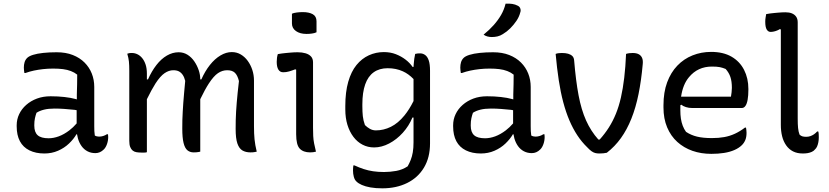

<svg xmlns="http://www.w3.org/2000/svg" viewBox="-20 -827 4520 1047"><path d="M494 -353V-139Q494 -124 494.5 -112.5Q495 -101 497 -88Q502 -85 508 -83.5Q514 -82 520 -82Q532 -82 543 -85.5Q554 -89 563 -95H569Q569 -91 569.5 -88Q570 -85 570 -80Q570 -60 563.5 -41.5Q557 -23 546.5 -12.5Q536 -2 524.5 3Q513 8 500 8Q476 8 457 -2Q438 -12 425 -30Q412 -48 405 -72Q402 -83 400 -95H397Q382 -69 356.5 -44.5Q331 -20 296.5 -5Q262 10 222 10Q175 10 140.5 -7Q106 -24 88.5 -57Q71 -90 71 -138V-144Q71 -176 84.5 -204.5Q98 -233 123 -255Q148 -277 181.5 -289.5Q215 -302 256 -302Q296 -302 331.5 -298Q367 -294 392 -287Q396 -286 399 -285Q399 -299 399 -312Q400 -342 400.5 -368Q401 -394 401 -420Q386 -432 366.5 -439.5Q347 -447 323.5 -450Q300 -453 270 -453Q241 -453 214.5 -450Q188 -447 164.5 -442Q141 -437 119 -429H113Q112 -435 111 -443Q110 -451 110 -458Q110 -474 114 -487.5Q118 -501 128 -511Q138 -521 160.5 -528Q183 -535 216 -538.5Q249 -542 289 -542Q339 -542 377 -527Q415 -512 441 -486Q467 -460 480.5 -426Q494 -392 494 -353ZM167 -142Q167 -106 185.5 -89.5Q204 -73 245 -73Q272 -73 300.5 -83.5Q329 -94 358 -116Q379 -132 398 -154V-226Q393 -227 387 -228Q359 -231 331.5 -233Q304 -235 277 -235Q244 -235 220 -229Q196 -223 179 -212Q174 -198 170.5 -182Q167 -166 167 -145Z M1380 0Q1375 1 1370 2Q1365 3 1359.5 3.5Q1354 4 1346 4Q1320 4 1302 -6.5Q1284 -17 1274.5 -44.5Q1265 -72 1265 -124Q1265 -149 1265.5 -172.5Q1266 -196 1267.5 -219.5Q1269 -243 1271 -268Q1273 -293 1276 -321.5Q1279 -350 1283 -385Q1275 -417 1260.5 -430.5Q1246 -444 1219 -444Q1192 -444 1168.5 -428Q1145 -412 1119 -372Q1098 -340 1072 -286V0Q1068 1 1062.5 2Q1057 3 1050.5 3.5Q1044 4 1036 4Q1016 4 1002 -7.5Q988 -19 981 -47.5Q974 -76 974 -126Q974 -151 974.5 -173.5Q975 -196 976.5 -218.5Q978 -241 979.5 -266Q981 -291 984 -320.5Q987 -350 990 -386Q985 -406 976.5 -418.5Q968 -431 956 -437.5Q944 -444 925 -444Q901 -444 877.5 -428Q854 -412 828 -372Q807 -339 781 -286V3Q778 4 774.5 4.5Q771 5 767.5 5Q764 5 760 5Q756 5 751 5Q737 5 724.5 3Q712 1 703.5 -6Q695 -13 690 -25.5Q685 -38 685 -59V-440Q685 -472 683 -491.5Q681 -511 674 -534Q677 -535 680.5 -536Q684 -537 687 -537.5Q690 -538 694 -538H700Q715 -538 729.5 -531Q744 -524 755.5 -510Q767 -496 774 -475Q781 -454 781 -425V-394H787Q807 -439 833 -472.5Q859 -506 890 -524Q921 -542 954 -542Q981 -542 1002.5 -528.5Q1024 -515 1039.5 -492.5Q1055 -470 1064 -443Q1072 -419 1072 -394H1078Q1098 -439 1124.5 -472.5Q1151 -506 1182 -524.5Q1213 -543 1244 -543Q1271 -543 1293 -530Q1315 -517 1331 -495Q1347 -473 1356 -445.5Q1365 -418 1365 -387V-139Q1365 -98 1368 -67.5Q1371 -37 1380 0Z M1595 -95V-160V-447L1590 -449Q1582 -446 1573.5 -443Q1565 -440 1556.5 -437.5Q1548 -435 1540 -434Q1532 -433 1524 -433Q1507 -433 1498 -447.5Q1489 -462 1489 -490Q1489 -501 1490.5 -512Q1492 -523 1495 -532Q1506 -534 1517.5 -535.5Q1529 -537 1540 -538Q1551 -539 1562 -540Q1573 -541 1583 -541.5Q1593 -542 1603 -542Q1627 -542 1646 -536.5Q1665 -531 1676 -519Q1687 -507 1687 -487V-130Q1687 -106 1688 -85.5Q1689 -65 1693 -44.5Q1697 -24 1703 0Q1695 2 1687.5 3Q1680 4 1671 4Q1634 4 1614.5 -16.5Q1595 -37 1595 -95ZM1572 -752Q1578 -755 1585 -756.5Q1592 -758 1599.5 -759Q1607 -760 1615.5 -760.5Q1624 -761 1631 -761Q1665 -761 1685.5 -749.5Q1706 -738 1706 -711V-651Q1700 -648 1693.5 -646.5Q1687 -645 1680.5 -644Q1674 -643 1666.5 -642.5Q1659 -642 1651 -642Q1616 -642 1594 -657.5Q1572 -673 1572 -699Z M2073 -543Q2109 -543 2138.5 -531.5Q2168 -520 2191.5 -502Q2215 -484 2230 -462H2235Q2236 -469 2236 -476Q2237 -492 2239 -506Q2241 -520 2244 -533Q2251 -535 2257.5 -535.5Q2264 -536 2271 -536Q2286 -536 2298.5 -527Q2311 -518 2318 -497.5Q2325 -477 2325 -441V-45Q2325 32 2292 87Q2259 142 2200 171Q2141 200 2065 200Q2028 200 2000 195Q1972 190 1953 181.5Q1934 173 1924 163Q1914 154 1909.5 137.5Q1905 121 1905 103Q1905 95 1905.5 88Q1906 81 1907 75H1913Q1939 87 1963.5 95Q1988 103 2015 107Q2042 111 2074 111Q2107 111 2140.5 105Q2174 99 2203 80Q2212 64 2219.5 45.5Q2227 27 2231 3.5Q2235 -20 2235 -51V-186H2229Q2210 -140 2176.5 -103Q2143 -66 2102 -44.5Q2061 -23 2020 -23Q1986 -23 1957 -38Q1928 -53 1907 -81Q1886 -109 1874.5 -146.5Q1863 -184 1863 -230V-249Q1863 -325 1879 -381Q1895 -437 1924 -472.5Q1953 -508 1991.5 -525.5Q2030 -543 2073 -543ZM2235 -276V-396Q2208 -424 2177 -438Q2140 -455 2094 -455Q2049 -455 2018 -433Q1987 -411 1971.5 -367Q1956 -323 1956 -258V-248Q1956 -217 1958.5 -193.5Q1961 -170 1970 -145Q1982 -133 1997 -124.5Q2012 -116 2030 -116Q2072 -116 2111.5 -135.5Q2151 -155 2186 -198Q2212 -230 2235 -276Z M2874 -353V-139Q2874 -124 2874.5 -112.5Q2875 -101 2877 -88Q2882 -85 2888 -83.5Q2894 -82 2900 -82Q2912 -82 2923 -85.5Q2934 -89 2943 -95H2949Q2949 -91 2949.5 -88Q2950 -85 2950 -80Q2950 -60 2943.5 -41.5Q2937 -23 2926.5 -12.5Q2916 -2 2904.5 3Q2893 8 2880 8Q2856 8 2837 -2Q2818 -12 2805 -30Q2792 -48 2785 -72Q2782 -83 2780 -95H2777Q2762 -69 2736.5 -44.5Q2711 -20 2676.5 -5Q2642 10 2602 10Q2555 10 2520.5 -7Q2486 -24 2468.5 -57Q2451 -90 2451 -138V-144Q2451 -176 2464.5 -204.5Q2478 -233 2503 -255Q2528 -277 2561.5 -289.5Q2595 -302 2636 -302Q2676 -302 2711.5 -298Q2747 -294 2772 -287Q2776 -286 2779 -285Q2779 -299 2779 -312Q2780 -342 2780.5 -368Q2781 -394 2781 -420Q2766 -432 2746.5 -439.5Q2727 -447 2703.5 -450Q2680 -453 2650 -453Q2621 -453 2594.5 -450Q2568 -447 2544.5 -442Q2521 -437 2499 -429H2493Q2492 -435 2491 -443Q2490 -451 2490 -458Q2490 -474 2494 -487.5Q2498 -501 2508 -511Q2518 -521 2540.5 -528Q2563 -535 2596 -538.5Q2629 -542 2669 -542Q2719 -542 2757 -527Q2795 -512 2821 -486Q2847 -460 2860.5 -426Q2874 -392 2874 -353ZM2547 -142Q2547 -106 2565.5 -89.5Q2584 -73 2625 -73Q2652 -73 2680.5 -83.5Q2709 -94 2738 -116Q2759 -132 2778 -154V-226Q2773 -227 2767 -228Q2739 -231 2711.5 -233Q2684 -235 2657 -235Q2624 -235 2600 -229Q2576 -223 2559 -212Q2554 -198 2550.5 -182Q2547 -166 2547 -145ZM2737 -807Q2758 -808 2774 -805.5Q2790 -803 2803 -796Q2814 -791 2817.5 -780Q2821 -769 2817 -759Q2811 -735 2796 -713Q2781 -691 2762.5 -672.5Q2744 -654 2722 -641Q2708 -632 2693 -628.5Q2678 -625 2662 -625Q2650 -625 2638.5 -628Q2627 -631 2617 -638Q2649 -664 2672.5 -690.5Q2696 -717 2712.5 -745.5Q2729 -774 2737 -807Z M3044 -538Q3064 -538 3078 -534Q3092 -530 3101 -521.5Q3110 -513 3111 -496Q3120 -387 3135 -307.5Q3150 -228 3176 -170Q3202 -112 3243 -66H3250Q3278 -97 3300 -131.5Q3322 -166 3338.5 -206.5Q3355 -247 3366 -295.5Q3377 -344 3384 -403Q3391 -462 3394 -533Q3403 -536 3412 -537Q3421 -538 3430 -538Q3451 -538 3463.5 -531Q3476 -524 3481.5 -511Q3487 -498 3485 -478Q3477 -388 3462 -314Q3447 -240 3423 -180Q3399 -120 3366 -74Q3333 -28 3289 6Q3281 8 3270 9Q3259 10 3248 10Q3236 10 3226 7.5Q3216 5 3205.5 -2.5Q3195 -10 3182 -24Q3152 -53 3128 -89.5Q3104 -126 3085 -170.5Q3066 -215 3051.5 -269.5Q3037 -324 3027 -389.5Q3017 -455 3010 -533Q3017 -536 3026.5 -537Q3036 -538 3044 -538Z M3858 -544Q3924 -544 3969 -518Q4014 -492 4037.5 -446Q4061 -400 4061 -342V-338Q4061 -306 4057 -283.5Q4053 -261 4045 -249.5Q4037 -238 4025 -238H3755Q3736 -238 3720.5 -243Q3705 -248 3695 -256L3690 -253Q3690 -245 3690 -236V-225Q3690 -201 3693 -180.5Q3696 -160 3703 -141.5Q3710 -123 3721 -108Q3748 -90 3781 -82Q3814 -74 3862 -74Q3899 -74 3929.5 -79.5Q3960 -85 3988 -98Q4016 -111 4042 -131H4048Q4049 -125 4050 -118.5Q4051 -112 4051 -103Q4051 -80 4044.5 -64Q4038 -48 4026 -36Q4010 -20 3985 -9Q3960 2 3928 7Q3896 12 3859 12Q3803 12 3756 -4.5Q3709 -21 3673.5 -53Q3638 -85 3618 -132.5Q3598 -180 3598 -241V-253Q3598 -324 3618 -378Q3638 -432 3673.5 -469Q3709 -506 3756.5 -525Q3804 -544 3858 -544ZM3694 -300H3966Q3968 -312 3969.5 -324Q3971 -336 3971 -348Q3971 -383 3963 -407Q3955 -431 3937 -451Q3920 -458 3904.5 -461Q3889 -464 3862 -464Q3785 -464 3737 -406Q3704 -367 3694 -300Z M4158 -750Q4168 -752 4179 -753.5Q4190 -755 4201 -756Q4212 -757 4223 -758Q4234 -759 4244 -759.5Q4254 -760 4263 -760Q4284 -760 4298.5 -754Q4313 -748 4321.5 -736Q4330 -724 4330 -705V-180Q4330 -149 4332 -129Q4334 -109 4340 -93Q4347 -86 4355.5 -83.5Q4364 -81 4376 -81Q4388 -81 4398.5 -84.5Q4409 -88 4418.5 -94.5Q4428 -101 4436 -110H4442Q4444 -104 4444.5 -96.5Q4445 -89 4445 -78Q4445 -64 4442.5 -51Q4440 -38 4435.5 -28Q4431 -18 4424 -12Q4418 -4 4407 1Q4396 6 4384 8Q4372 10 4358 10Q4327 10 4304.5 -1.5Q4282 -13 4267 -34.5Q4252 -56 4245 -84Q4238 -112 4238 -146V-665L4234 -669Q4228 -665 4218.5 -661Q4209 -657 4199.5 -655Q4190 -653 4182 -653Q4169 -653 4161 -666Q4153 -679 4153 -709Q4153 -721 4155 -732Q4157 -743 4158 -750Z"/></svg>

Font: Code D Ace
Style: Regular
Weight: 400
Version: Version 1.085; ttfautohint (v1.8.4.7-5d5b);Nerd Fonts 3.0.2